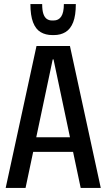

<svg xmlns="http://www.w3.org/2000/svg" viewBox="-20 -927 524 947"><path d="M160 -700H325L477 0H378L244 -634H240L106 0H8ZM124 -250H361V-178H124ZM238 -754Q205 -754 180.5 -768.5Q156 -783 143 -817Q130 -851 130 -907H188Q188 -876 194 -858.5Q200 -841 211 -833.5Q222 -826 236 -826H245Q269 -826 282 -845.5Q295 -865 295 -907H354Q354 -851 341 -817.5Q328 -784 303.5 -769Q279 -754 246 -754Z"/></svg>

Font: Pathway Extreme Condensed Medium
Style: Regular
Weight: 500
Width: 3
Version: Version 1.001;gftools[0.9.26]